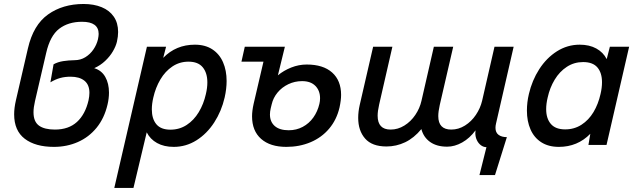

<svg xmlns="http://www.w3.org/2000/svg" viewBox="-20 -720 3168 954"><path d="M50.3 -151.9Q50.3 -183.6 59.1 -221.7L118.7 -479.5Q145.5 -596.2 218.8 -648.2Q292 -700.2 395.5 -700.2Q446.3 -700.2 485.1 -684.3Q523.9 -668.5 545.4 -637.2Q566.9 -606 566.9 -561Q566.9 -539.1 561 -512.7Q555.7 -490.2 541 -465.1Q526.4 -439.9 502.7 -417.5Q479 -395 448.2 -381.3Q484.9 -370.1 503.2 -337.6Q521.5 -305.2 521.5 -259.8Q521.5 -231 514.2 -200.2Q498.5 -132.8 460 -85.4Q421.4 -38.1 366.7 -14.2Q312 9.8 248 9.8Q155.8 9.8 103 -30.5Q50.3 -70.8 50.3 -151.9ZM419.9 -221.7Q424.3 -242.2 424.3 -258.8Q424.3 -298.8 399.7 -318.8Q375 -338.9 330.6 -338.9Q302.7 -338.9 279.3 -332.5Q255.9 -326.2 230.5 -311L246.1 -400.4Q267.1 -412.1 293.9 -416.3Q320.8 -420.4 350.1 -420.9Q379.9 -420.9 404.1 -435.8Q428.2 -450.7 444.3 -474.4Q460.4 -498 466.8 -524.9Q470.2 -542 470.2 -551.3Q470.2 -611.8 387.7 -611.8Q319.3 -611.8 274.2 -577.1Q229 -542.5 209.5 -457L153.8 -217.3Q146.5 -186 146.5 -162.1Q146.5 -115.7 173.6 -95.9Q200.7 -76.2 252.9 -76.2Q320.8 -76.2 362.3 -114Q403.8 -151.9 419.9 -221.7Z M710 -487.8H805.2L791 -432.6Q854.5 -498 948.2 -498Q999.5 -498 1034.9 -474.9Q1070.3 -451.7 1088.1 -410.9Q1106 -370.1 1106 -317.4Q1106 -278.8 1096.2 -235.4Q1080.6 -167.5 1044.4 -111.6Q1008.3 -55.7 956.3 -22.9Q904.3 9.8 843.3 9.8Q794.9 9.8 760.5 -9.3Q726.1 -28.3 709 -62.5L643.1 213.9H547.9ZM1002.9 -252.4Q1010.3 -283.2 1010.3 -310.5Q1010.3 -357.9 987.3 -385.7Q964.4 -413.6 916.5 -413.6Q872.1 -413.6 836.4 -389.6Q800.8 -365.7 776.9 -325.2Q752.9 -284.7 741.7 -234.9Q734.4 -204.1 734.4 -176.3Q734.4 -129.9 756.8 -102.8Q779.3 -75.7 826.7 -75.7Q871.6 -75.7 907.5 -99.1Q943.4 -122.6 967.5 -162.6Q991.7 -202.6 1002.9 -252.4Z M1232.4 -142.1Q1232.4 -168.9 1240.2 -204.1L1289.1 -413.6H1179.7L1196.3 -487.8H1395.5L1360.8 -345.7Q1389.6 -369.6 1427 -384.5Q1464.4 -399.4 1503.9 -399.4Q1585.9 -399.4 1630.4 -359.6Q1674.8 -319.8 1674.8 -248.5Q1674.8 -222.2 1667 -186Q1652.8 -125 1615.5 -80.8Q1578.1 -36.6 1523.2 -13.4Q1468.3 9.8 1402.8 9.8Q1322.3 9.8 1277.3 -30Q1232.4 -69.8 1232.4 -142.1ZM1566.9 -203.6Q1570.3 -217.3 1570.3 -231.9Q1570.3 -269.5 1547.1 -293.2Q1523.9 -316.9 1481 -316.9Q1444.3 -316.9 1412.4 -301.5Q1380.4 -286.1 1358.9 -260Q1337.4 -233.9 1330.1 -202.1L1325.2 -182.1Q1321.3 -165 1321.3 -151.4Q1321.3 -114.7 1345.2 -93.8Q1369.1 -72.8 1414.6 -72.8Q1452.6 -72.8 1484.1 -89.6Q1515.6 -106.4 1536.9 -136.2Q1558.1 -166 1566.9 -203.6Z M2397 11.2Q2382.3 11.2 2369.6 1.7Q2356.9 -7.8 2349.4 -23.7Q2341.8 -39.6 2341.8 -58.6Q2341.8 -63.5 2342.8 -72.3Q2314 -33.2 2276.6 -12.2Q2239.3 8.8 2201.7 8.8Q2150.4 8.8 2117.4 -14.4Q2084.5 -37.6 2073.7 -78.6Q2037.1 -34.2 1993.2 -13.2Q1949.2 7.8 1900.4 7.8Q1828.6 7.8 1794.2 -31.5Q1759.8 -70.8 1759.8 -134.3Q1759.8 -165 1767.1 -197.3L1834 -487.8H1929.7L1863.8 -200.2Q1856.4 -167.5 1856.4 -145Q1856.4 -76.2 1920.9 -76.2Q1957 -76.2 1989.3 -96.2Q2021.5 -116.2 2043.7 -149.2Q2065.9 -182.1 2074.2 -219.2L2135.7 -487.8H2231.9L2165 -198.2Q2157.7 -165.5 2157.7 -143.1Q2157.7 -76.2 2222.2 -76.2Q2258.3 -76.2 2290.3 -96.2Q2322.3 -116.2 2344.5 -149.2Q2366.7 -182.1 2375.5 -219.2L2437 -487.8H2532.2L2444.8 -106.9Q2441.9 -95.2 2441.9 -85Q2441.9 -61.5 2457.3 -50Q2472.7 -38.6 2498.5 -38.6L2439.5 149.9H2362.3Z M3106 -487.8 2993.7 0H2903.8L2913.1 -55.2Q2849.6 9.8 2756.8 9.8Q2705.1 9.8 2669.4 -13.2Q2633.8 -36.1 2616 -76.9Q2598.1 -117.7 2598.1 -170.4Q2598.1 -211.9 2607.9 -252.9Q2623.5 -320.3 2659.4 -376.2Q2695.3 -432.1 2747.3 -465.1Q2799.3 -498 2860.4 -498Q2908.2 -498 2942.6 -479.2Q2977.1 -460.4 2994.6 -426.3L3010.3 -487.8ZM2971.2 -311.5Q2971.2 -357.9 2948.5 -384.8Q2925.8 -411.6 2877.4 -411.6Q2832.5 -411.6 2796.4 -387.9Q2760.3 -364.3 2736.1 -324.2Q2711.9 -284.2 2701.2 -235.4Q2693.8 -204.6 2693.8 -177.7Q2693.8 -131.3 2717 -104.2Q2740.2 -77.1 2788.1 -77.1Q2833.5 -77.1 2869.4 -100.3Q2905.3 -123.5 2929 -163.1Q2952.6 -202.6 2963.9 -252.9Q2971.2 -283.7 2971.2 -311.5Z"/></svg>

Font: Acari Sans Medium
Style: Italic
Weight: 500
Italic angle: -13°
Designer: Alfredo Marco Pradil and Stefan Peev
Foundry: Hanken Design Co.
Version: Version 1.045